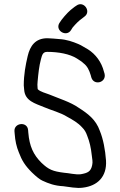

<svg xmlns="http://www.w3.org/2000/svg" viewBox="-20 -883 583 929"><path d="M324 -738C329.8 -748.2 331.1 -750.1 343 -763C360.5 -781.9 370.3 -788.9 389 -803C423.1 -827.8 384.9 -881.4 350 -856L341 -850C335 -845.3 328.7 -840.3 322 -835C305.4 -821.1 277.3 -789 267 -771C245.5 -734.2 302.7 -701.5 324 -738ZM486 -526 483 -536C471.2 -583.2 442.4 -620.9 406 -644C391.7 -651.2 375 -663.6 359 -670C331.9 -681.3 302.3 -692 266 -694C249.2 -695.1 226.3 -698 209 -698C150.3 -698 125.3 -659.9 114 -612C103.8 -568.7 95 -522.2 95 -470C95.7 -461.3 96.3 -454 97 -448C101.1 -394.6 150 -382.5 192 -365C228.4 -349.4 273.3 -338.2 305 -318C332 -303.3 357.4 -288.8 377 -267C389.4 -254.6 395.5 -244.2 402 -226C413.3 -197.8 420.2 -168.2 424 -132C426.1 -112.1 429.8 -101 426 -84C419.7 -52.7 403.9 -45.8 371 -40C346.5 -36.7 311.8 -46 291 -47C235 -54 215.4 -62.1 180 -96C141.4 -134.6 122.5 -175.5 117 -241L116 -253C112.9 -297.1 46.8 -289.2 50 -248L51 -236C53.5 -201.1 59.7 -173.4 71 -146C85.8 -106.6 100.9 -82.1 134 -49C156 -27.7 173 -14.3 185 -9C214.7 4.9 244.6 16 286 18C310.6 21.1 353 29.5 381 25C451.2 16.6 497.6 -27.4 493 -106C489.2 -158.6 479.4 -210.2 463 -250C443.8 -304.8 404.7 -333.5 360 -362C320.9 -389.4 266.1 -406 218 -426C200.8 -432.9 175.5 -438.5 163 -451C163 -452.3 162.7 -453.7 162 -455C162 -459.7 161.7 -465.7 161 -473C161 -478.3 161.3 -483.7 162 -489C165.6 -528.2 169.1 -562.6 178 -596C183.4 -614.8 186 -632 208 -632C263.7 -632 317 -621.9 352 -600C365.3 -590.3 373 -588 384 -577C402.3 -563.3 411.8 -543.1 419 -519L422 -508C434.6 -466.9 495.8 -483.4 486 -526Z"/></svg>

Font: HoneyBee
Style: Reg
Weight: 400
Foundry: Cannot Into Space Fonts
Version: Version 0.89